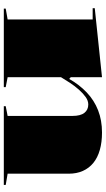

<svg xmlns="http://www.w3.org/2000/svg" viewBox="206 -761 555 1007"><g transform="rotate(90 483.5 -257.5)"><path d="M950 -10V0H537V-10L588 -20V-360Q588 -402 572 -422.5Q556 -443 528 -443Q508 -443 488.5 -429Q469 -415 450 -393.5Q431 -372 414.5 -347Q398 -322 385 -300V-20L437 -10V0H25V-10L82 -20V-466H23V-477L385 -515V-351L394 -343Q424 -396 465 -435Q506 -474 558.5 -494.5Q611 -515 675 -515Q726 -515 766.5 -503.5Q807 -492 834.5 -469.5Q862 -447 876.5 -414.5Q891 -382 891 -340V-20Z"/></g></svg>

Font: Kalnia SemiExpanded SemiBold
Style: Regular
Weight: 600
Width: 6
Designer: Frida Medrano
Foundry: Frida Medrano
Version: Version 1.105